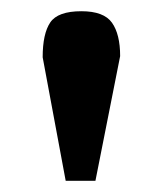

<svg xmlns="http://www.w3.org/2000/svg" viewBox="-20 -735 290 342"><path d="M56 -633Q56 -675 69.5 -695Q83 -715 125 -715Q165 -715 179.5 -694.5Q194 -674 194 -635L150 -413H97Z"/></svg>

Font: Taviraj SemiBold
Style: Regular
Weight: 600
Designer: Katatrad Team
Foundry: CadsonDemak
Version: Version 1.001